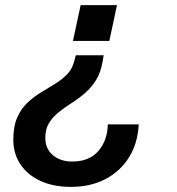

<svg xmlns="http://www.w3.org/2000/svg" viewBox="-20 -572 690 750"><path d="M385 -356 381 -333Q374 -289 355 -259Q336 -229 311 -207.5Q286 -186 259 -169Q232 -152 209 -133.5Q186 -115 171.5 -91.5Q157 -68 157 -33Q157 9 186.5 34Q216 59 262 59Q329 59 364.5 17.5Q400 -24 401 -86H522Q518 -12 484 42.5Q450 97 392 127.5Q334 158 257 158Q188 158 137.5 134.5Q87 111 59.5 69.5Q32 28 32 -26Q32 -78 47 -112.5Q62 -147 87 -170.5Q112 -194 140 -211Q168 -228 195 -244.5Q222 -261 242 -281.5Q262 -302 270 -333L276 -356ZM437 -552 407 -412H265L295 -552Z"/></svg>

Font: Azeret Mono Thin Medium
Style: Italic
Weight: 500
Italic angle: -12°
Version: Version 1.002